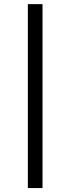

<svg xmlns="http://www.w3.org/2000/svg" viewBox="-20 -827 346 946"><path d="M189.5 99.6V-806.6H117.2V99.6Z"/></svg>

Font: Pretendard Variable
Style: Regular
Weight: 400
Designer: Base glyphs from Inter by Rasmus Andersson; Hangeul glyphs from Noto Sans CJK(Source Han Sans) by Jang Soo-young and Kan
Foundry: Kil Hyung-jin
Version: Version 1.309;Glyphs 3.2 (3225)